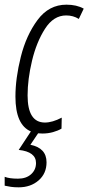

<svg xmlns="http://www.w3.org/2000/svg" viewBox="-38 -561 378 821"><path d="M42 240Q93 240 127 210.5Q161 181 161 133Q161 72 92 58L125 9Q133 10 143 10Q167 10 188.5 4Q210 -2 225 -11L226 -58Q186 -37 154 -37Q80 -37 80 -153Q80 -222 99 -301.5Q118 -381 154.5 -438Q191 -495 245 -495Q275 -495 299 -480L320 -524Q290 -541 246 -541Q171 -541 122.5 -475.5Q74 -410 51 -318Q28 -226 28 -148Q28 -27 94 1L42 80Q116 88 116 136Q116 165 95 184Q74 203 39 203Q2 203 -18 195V233Q-5 236 9 238Q23 240 42 240Z"/></svg>

Font: Noto Sans Display Condensed Light
Style: Italic
Weight: 300
Width: 3
Designer: Monotype Design team
Foundry: Monotype Imaging Inc.
Version: 1.000